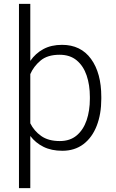

<svg xmlns="http://www.w3.org/2000/svg" viewBox="-20 -770 602 993"><path d="M503.9 -269V-258.8Q503.9 -180.2 480.2 -119.4Q456.5 -58.6 411.4 -24.4Q366.2 9.8 302.2 9.8Q246.1 9.8 204.8 -10.7Q163.6 -31.2 136.7 -66.9V203.1H78.1V-750H136.7V-455.1Q163.6 -494.1 204.3 -516.1Q245.1 -538.1 300.8 -538.1Q397.9 -538.1 450.9 -465.1Q503.9 -392.1 503.9 -269ZM444.8 -258.8V-269Q444.8 -330.6 428 -379.9Q411.1 -429.2 376.5 -458Q341.8 -486.8 288.1 -486.8Q225.1 -486.8 189.5 -456.5Q153.8 -426.3 136.7 -386.7V-132.3Q156.2 -92.8 193.1 -66.7Q230 -40.5 289.1 -40.5Q342.3 -40.5 376.7 -69.6Q411.1 -98.6 428 -148.2Q444.8 -197.8 444.8 -258.8Z"/></svg>

Font: Vazirmatn UI ExtraLight
Style: Regular
Weight: 200
Designer: Saber Rastikerdar
Foundry: Saber Rastikerdar
Version: Version 33.003